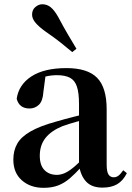

<svg xmlns="http://www.w3.org/2000/svg" viewBox="-20 -875 625 911"><path d="M186.6 16.2Q124.2 16.2 83.8 -19.4Q43.3 -54.9 43.3 -117.6Q43.3 -161.2 62 -193.6Q80.7 -226.1 125.1 -251.5Q169.6 -277 245.4 -297.9Q284.8 -309.4 334.4 -322Q384 -334.6 424 -344.4V-318.9Q384 -308.9 344 -297.6Q303.9 -286.4 277.1 -276.7Q223.3 -254.9 196.1 -220.6Q168.8 -186.4 168.8 -135.9Q168.8 -90.4 191.1 -67.9Q213.3 -45.3 250 -45.3Q266.3 -45.3 284.7 -52.6Q303.1 -59.9 327.4 -79.7Q351.8 -99.4 385.3 -135.5L400.8 -82.4H365.7Q336.6 -50.6 311.2 -28.7Q285.7 -6.8 256.4 4.7Q227 16.2 186.6 16.2ZM466.1 15.2Q414.6 15.2 387.9 -14.2Q361.2 -43.6 354.9 -94V-96.5V-381.4Q354.9 -434.7 344.8 -464.5Q334.7 -494.3 311.6 -506.3Q288.5 -518.3 250 -518.3Q224.4 -518.3 197.3 -512.2Q170.2 -506.1 133.8 -491.2L196.1 -516.3L185.9 -439.2Q183.3 -395.9 164.6 -378Q145.8 -360.2 120.3 -360.2Q71.1 -360.2 59.2 -406.5Q68.9 -473.5 129.4 -512.7Q189.9 -551.9 295.1 -551.9Q395.4 -551.9 440.7 -505.9Q486.1 -459.8 486.1 -356.2V-94.8Q486.1 -60.3 494.8 -47Q503.6 -33.8 519.7 -33.8Q531.3 -33.8 541.3 -40.9Q551.3 -48.1 564.7 -67.2L581.9 -53.4Q564 -17.5 536.2 -1.1Q508.4 15.2 466.1 15.2ZM342.7 -643.7 322.8 -627.8Q296.7 -649.6 268.1 -672.6Q239.5 -695.5 195.2 -725.9Q164.9 -747.6 148.6 -766.9Q132.2 -786.2 132.2 -805.7Q132.2 -828.4 147.7 -841.6Q163.3 -854.8 180.9 -854.8Q202.8 -854.8 220.3 -840.9Q237.7 -826.9 255.6 -795.4Q283 -743.9 303.6 -709.2Q324.3 -674.4 342.7 -643.7Z"/></svg>

Font: Early Summer Mincho VF
Style: Regular
Weight: 250
Designer: GuiWonder
Version: Version 1.002